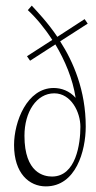

<svg xmlns="http://www.w3.org/2000/svg" viewBox="-20 -672 342 683"><path d="M87 -456 177 -514C211 -457 239 -391 249 -324C227 -349 198 -359 171 -359C76 -359 30 -239 30 -156C30 -55 84 -9 143 -9C250 -9 285 -135 285 -222C285 -350 241 -452 194 -525L292 -588L281 -604L184 -541C149 -593 113 -630 93 -652L79 -636C109 -608 139 -572 166 -530L76 -472ZM266 -221C266 -162 251 -44 165 -44C137 -44 67 -56 67 -189C67 -274 110 -340 173 -340C233 -340 266 -273 266 -221Z"/></svg>

Font: Clicker Script
Style: Regular
Weight: 400
Designer: Astigmatic (AOETI)
Foundry: Astigmatic (AOETI)
Version: Version 1.000